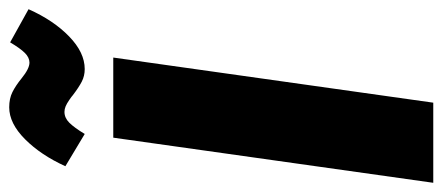

<svg xmlns="http://www.w3.org/2000/svg" viewBox="-293 -669 961 417"><g transform="rotate(-90 187.5 -460.5)"><path d="M271 -695 173 0H-1L97 -695ZM189 -783Q187 -785 179 -790.5Q171 -796 165 -798.5Q159 -801 153 -801Q140 -801 129.5 -790.5Q119 -780 105 -757L35 -799Q59 -852 93.5 -886.5Q128 -921 163 -921Q182 -921 196 -914Q210 -907 226 -894Q247 -877 260 -877Q271 -877 281 -887Q291 -897 304 -919L376 -879Q352 -825 317 -791Q282 -757 246 -757Q231 -757 218.5 -763.5Q206 -770 189 -783Z"/></g></svg>

Font: Fira Sans Extra Condensed ExtraBold
Style: Italic
Weight: 800
Width: 3
Italic angle: -8°
Designer: Carrois Corporate & Edenspiekermann AG
Foundry: Carrois Corporate GbR & Edenspiekermann AG
Version: Version 4.203